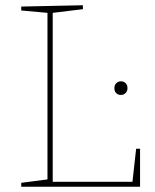

<svg xmlns="http://www.w3.org/2000/svg" viewBox="-20 -712 592 732"><path d="M485 -19 499 -145H514V0H61V-15L161 -28V-663L61 -672V-687L296 -692V-677L181 -663V-19ZM441 -402Q452 -402 459 -395Q466 -388 466 -376Q466 -364 458.5 -357Q451 -350 441 -350Q430 -350 423 -357Q416 -364 416 -376Q416 -388 423.5 -395Q431 -402 441 -402Z"/></svg>

Font: Bitter Pro Thin
Style: Regular
Weight: 250
Designer: Sol Matas, and Bitter project Authors
Foundry: Sol Matas
Version: Version 1.010